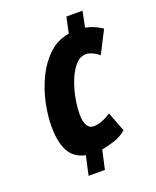

<svg xmlns="http://www.w3.org/2000/svg" viewBox="-138 -805 727 896"><g transform="rotate(-20 226.0 -357.0)"><path d="M166 -85Q111 -96 86 -140.5Q61 -185 61 -267Q61 -319 74 -380.5Q87 -442 114.5 -499Q142 -556 184.5 -596Q227 -636 285 -645L302 -724H382L366 -645Q390 -641 411 -631.5Q432 -622 448 -611L391 -499Q378 -511 359.5 -519.5Q341 -528 328 -528Q298 -528 275.5 -503Q253 -478 237 -439Q221 -400 212.5 -356Q204 -312 204 -275Q204 -199 248 -199Q285 -199 334 -231L371 -134Q343 -110 307.5 -99Q272 -88 247 -84L226 10H145Z"/></g></svg>

Font: Noto Sans ExtraCondensed ExtraBold
Style: Italic
Weight: 800
Width: 2
Italic angle: -12°
Designer: Monotype Design Team
Foundry: Monotype Imaging Inc.
Version: Version 2.013; ttfautohint (v1.8.4.7-5d5b)